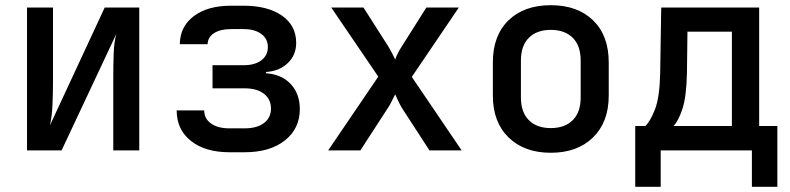

<svg xmlns="http://www.w3.org/2000/svg" viewBox="-20 -579 3040 739"><path d="M84 0V-550H184V-269Q184 -225 182 -177Q180 -129 172 -96L383 -550H516V0H416V-281Q416 -326 417.5 -372Q419 -418 428 -449L217 0Z M863 7Q770 7 715 -36.5Q660 -80 660 -154H766Q766 -122 792.5 -103.5Q819 -85 863 -85H922Q969 -85 996 -105.5Q1023 -126 1023 -161Q1023 -197 996 -218Q969 -239 922 -239H798V-328H918Q961 -328 986 -347Q1011 -366 1011 -398Q1011 -430 985.5 -448.5Q960 -467 918 -467H869Q828 -467 804 -451.5Q780 -436 779 -409H672Q673 -477 726 -517Q779 -557 869 -557H918Q1010 -557 1065 -519Q1120 -481 1120 -414Q1120 -367 1087.5 -336Q1055 -305 1004 -302V-297Q1064 -293 1099 -255.5Q1134 -218 1134 -159Q1134 -84 1076.5 -38.5Q1019 7 922 7Z M1243 0 1436 -284 1255 -550H1379L1476 -398Q1483 -386 1490 -372.5Q1497 -359 1501 -350Q1504 -359 1510.5 -372.5Q1517 -386 1525 -398L1621 -550H1746L1565 -283L1757 0H1633L1526 -165Q1519 -177 1512 -192Q1505 -207 1501 -216Q1496 -207 1489 -192Q1482 -177 1474 -165L1367 0Z M2100 9Q1998 9 1937.5 -50Q1877 -109 1877 -211V-339Q1877 -442 1937 -500.5Q1997 -559 2100 -559Q2203 -559 2263 -500.5Q2323 -442 2323 -339V-211Q2323 -109 2262.5 -50Q2202 9 2100 9ZM2100 -86Q2154 -86 2184.5 -116.5Q2215 -147 2215 -204V-346Q2215 -403 2184.5 -433.5Q2154 -464 2100 -464Q2046 -464 2015.5 -433.5Q1985 -403 1985 -346V-204Q1985 -147 2015.5 -116.5Q2046 -86 2100 -86Z M2425 140V-94H2464Q2483 -112 2501 -158Q2519 -204 2521 -298L2525 -550H2902V-94H2972V140H2874V0H2523V140ZM2572 -94H2797V-457H2626L2624 -297Q2622 -205 2606 -158Q2590 -111 2572 -94Z"/></svg>

Font: Pitagon Sans Mono SemiBold
Style: Regular
Weight: 600
Monospace: yes
Designer: Travis Tran
Foundry: Pitagon
Version: Version 1.001; ttfautohint (v1.8.4.7-5d5b);gftools[0.9.26]